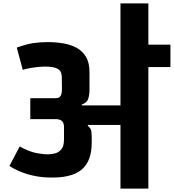

<svg xmlns="http://www.w3.org/2000/svg" viewBox="-20 -1102 1016 1122"><path d="M684 -803V-1082H847V-803ZM78 -824Q138 -845 177 -850.5Q216 -856 259 -856Q304 -856 347.5 -849Q391 -842 426 -823.5Q461 -805 482 -770.5Q503 -736 503 -680V-578Q503 -550 496 -526Q489 -502 458 -491V-486H684V-841H976V-710H847V0H684V-372Q655 -372 628 -372Q601 -372 577 -372Q553 -372 532 -372Q511 -372 494 -372L493 -367Q510 -353 513 -338.5Q516 -324 516 -295V-269Q516 -215 501.5 -175.5Q487 -136 456.5 -110.5Q426 -85 376.5 -73.5Q327 -62 258 -65Q200 -67 143 -83.5Q86 -100 35 -132L95 -246Q154 -214 195.5 -207Q237 -200 257 -200Q279 -200 301 -205.5Q323 -211 338.5 -229.5Q354 -248 354 -287V-360Q354 -373 350.5 -382Q347 -391 340.5 -396Q334 -401 325 -403.5Q316 -406 304 -406H157V-528H304Q319 -528 327 -534Q335 -540 338 -549.5Q341 -559 341.5 -569.5Q342 -580 342 -589L341 -655Q340 -687 317 -700Q294 -713 239 -713Q225 -713 204.5 -711Q184 -709 160.5 -705Q137 -701 113 -694Z"/></svg>

Font: Matangi Black
Style: Regular
Weight: 900
Designer: Prashant Pant
Foundry: The Graphic Ant
Version: Version 3.002